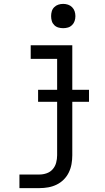

<svg xmlns="http://www.w3.org/2000/svg" viewBox="-20 -753 540 988"><path d="M80 215V145H183Q202 145 220.5 138.5Q239 132 251.5 117.5Q264 103 269 84Q274 65 274 46V-229H176V-291H274V-450H138V-520H352V-291H438V-229H352V46Q352 69 348 91.5Q344 114 334 134.5Q324 155 308 171Q292 187 271.5 197Q251 207 228.5 211Q206 215 183 215ZM305 -608Q292 -608 280 -611.5Q268 -615 259 -624Q250 -633 246.5 -645Q243 -657 243 -670Q243 -683 246.5 -695Q250 -707 259 -716Q268 -725 280 -729Q292 -733 305 -733Q318 -733 330 -729Q342 -725 351 -716Q360 -707 364 -695Q368 -683 368 -670Q368 -657 364 -645Q360 -633 351 -624Q342 -615 330 -611.5Q318 -608 305 -608Z"/></svg>

Font: Moesevka
Style: Regular
Weight: 400
Monospace: yes
Designer: Belleve Invis
Foundry: Belleve Invis
Version: Version 32.5.0; ttfautohint (v1.8.4)